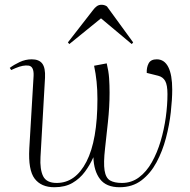

<svg xmlns="http://www.w3.org/2000/svg" viewBox="-20 -772 798 806"><path d="M428 -506Q436 -473 438 -444Q440 -415 440 -383Q440 -324 433 -259Q426 -194 421 -149Q414 -88 419 -56.5Q424 -25 442 -14.5Q460 -4 492 -4Q532 -4 563.5 -27.5Q595 -51 617.5 -91Q640 -131 654.5 -180Q669 -229 676 -280Q683 -331 683 -377Q683 -415 673.5 -432Q664 -449 644 -454L596 -466Q595 -489 604 -506Q613 -523 638 -523Q670 -523 686.5 -490.5Q703 -458 703 -396Q703 -355 697 -301Q691 -247 676.5 -192Q662 -137 637 -90.5Q612 -44 574 -15Q536 14 482 14Q426 14 400 -20Q374 -54 372 -112Q358 -80 336.5 -51Q315 -22 284 -4Q253 14 208 14Q153 14 125.5 -22Q98 -58 103 -149L121 -453Q123 -493 100.5 -496.5Q78 -500 45 -486L27 -478L21 -487Q38 -500 62.5 -511.5Q87 -523 113 -523Q144 -523 157.5 -505Q171 -487 169 -446L150 -113Q147 -61 161 -32.5Q175 -4 218 -4Q297 -4 343 -93.5Q389 -183 389 -356Q389 -395 385.5 -429Q382 -463 375 -496ZM539 -594 533 -587 404 -695 271 -587 265 -594 370 -729Q378 -740 386.5 -746Q395 -752 406 -752Q419 -752 429 -745Z"/></svg>

Font: Display Extralight
Style: Italic
Weight: 200
Italic angle: -2°
Designer: Latin by Veronika Burian and Jose Scaglione. Greek by Irene Vlachou. Cyrillic by Vera Evstafieva
Foundry: TypeTogether
Version: Version 3.002